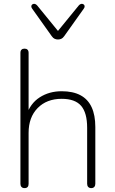

<svg xmlns="http://www.w3.org/2000/svg" viewBox="-20 -961 593 987"><path d="M106 6Q96 6 90.5 0Q85 -6 85 -16V-689Q85 -700 90.5 -705.5Q96 -711 106 -711Q116 -711 121.5 -705.5Q127 -700 127 -689V-366H115Q135 -429 184 -460.5Q233 -492 297 -492Q355 -492 393.5 -471.5Q432 -451 451 -410Q470 -369 470 -308V-16Q470 -6 464.5 0Q459 6 449 6Q439 6 433.5 0Q428 -6 428 -16V-304Q428 -381 397 -417Q366 -453 297 -453Q220 -453 173.5 -405.5Q127 -358 127 -278V-16Q127 6 106 6ZM278 -758Q269 -758 261 -761.5Q253 -765 246 -775L145 -917Q140 -924 141 -930Q142 -936 147 -939Q152 -942 158.5 -941Q165 -940 171 -933L278 -802L385 -933Q391 -940 397.5 -941Q404 -942 409 -939Q414 -936 415 -930Q416 -924 411 -917L310 -775Q303 -765 295 -761.5Q287 -758 278 -758Z"/></svg>

Font: Nunito ExtraLight ExtraLight
Style: Regular
Weight: 250
Version: Version 3.602